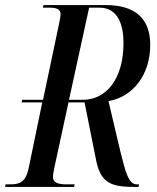

<svg xmlns="http://www.w3.org/2000/svg" viewBox="-49 -734 617 754"><path d="M-29 0H242L244 -10H211C178 -10 159 -18 159 -38C159 -48 161 -59 165 -78L220 -332H283L329 -102C347 -15 389 0 477 0H495L497 -10H488C456 -10 444 -58 424 -138L377 -337C472 -353 541 -439 541 -558C541 -661 482 -714 367 -714H122L119 -704H141C171 -704 189 -700 189 -677C189 -671 187 -660 183 -641L120 -342H38L36 -332H117L63 -71C52 -20 28 -10 -7 -10H-27ZM276 -342H222L301 -704H341C414 -704 436 -637 436 -565C436 -425 369 -342 276 -342Z"/></svg>

Font: Noto Serif Display ExtraCondensed Medium
Style: Italic
Weight: 500
Width: 2
Italic angle: -12°
Designer: Monotype Design Team
Foundry: Monotype Imaging Inc.
Version: Version 2.009